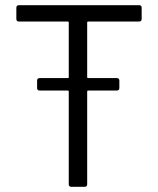

<svg xmlns="http://www.w3.org/2000/svg" viewBox="-20 -720 609 740"><path d="M526 -647Q526 -637 516 -637H320Q316 -637 316 -633V-423Q316 -419 320 -419H430Q440 -419 440 -409V-381Q440 -371 430 -371H320Q316 -371 316 -367V-10Q316 0 306 0H255Q245 0 245 -10V-367Q245 -371 241 -371H133Q123 -371 123 -381V-409Q123 -419 133 -419H241Q245 -419 245 -423V-633Q245 -637 241 -637H53Q43 -637 43 -647V-690Q43 -700 53 -700H516Q526 -700 526 -690Z"/></svg>

Font: LinhAnh
Style: Regular
Weight: 400
Designer: Jeremy Tribby
Foundry: Tribby Type
Version: Version 1.408